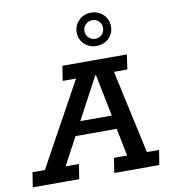

<svg xmlns="http://www.w3.org/2000/svg" viewBox="-121 -900 865 977"><g transform="rotate(-10 312.0 -412.0)"><path d="M-31 0 -19 -76H45L282 -507H213L225 -583H558L547 -507H478L572 -76H635L623 0H390L402 -76H470L436 -245L465 -219H210L244 -248L152 -76H221L209 0ZM251 -262 238 -290H452L434 -262L385 -506H381ZM414 -652Q377 -652 351.5 -676.5Q326 -701 326 -737Q326 -774 351.5 -799Q377 -824 414 -824Q452 -824 477.5 -799.5Q503 -775 503 -737Q503 -701 477.5 -676.5Q452 -652 414 -652ZM414 -689Q435 -689 448.5 -703Q462 -717 462 -737Q462 -758 448.5 -771.5Q435 -785 414 -785Q394 -785 380 -771.5Q366 -758 366 -737Q366 -717 380 -703Q394 -689 414 -689Z"/></g></svg>

Font: Rokkitt Medium
Style: Italic
Weight: 500
Italic angle: -9°
Designer: Vernon Adams
Foundry: Vernon Adams
Version: Version 3.103